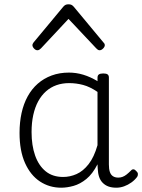

<svg xmlns="http://www.w3.org/2000/svg" viewBox="-20 -857 663 894"><path d="M265 17Q210 17 166 -12Q122 -41 96.5 -98Q71 -155 71 -238Q71 -288 80.5 -331Q90 -374 109 -408.5Q128 -443 156 -467.5Q184 -492 220.5 -505.5Q257 -519 301 -519Q335 -519 368 -509Q401 -499 434 -479V-495Q434 -506 440.5 -510.5Q447 -515 461 -515Q475 -515 481 -510.5Q487 -506 487 -496V-91Q487 -70 491.5 -56.5Q496 -43 506 -36.5Q516 -30 531 -30Q541 -30 550.5 -33.5Q560 -37 569.5 -44.5Q579 -52 590 -63Q595 -69 601.5 -68.5Q608 -68 614 -61Q621 -55 622 -48Q623 -41 619 -34Q608 -19 592 -7.5Q576 4 558 10.5Q540 17 522 17Q501 17 485.5 11.5Q470 6 458.5 -5.5Q447 -17 441.5 -33.5Q436 -50 435 -72Q435 -76 434.5 -81.5Q434 -87 434 -92Q411 -47 382 -23.5Q353 0 322.5 8.5Q292 17 265 17ZM127 -242Q127 -180 143.5 -133Q160 -86 192.5 -59.5Q225 -33 274 -33Q306 -33 336.5 -46.5Q367 -60 392.5 -92.5Q418 -125 434 -181V-429Q399 -453 367 -461.5Q335 -470 302 -470Q270 -470 243 -460.5Q216 -451 194.5 -432Q173 -413 158 -385.5Q143 -358 135 -322Q127 -286 127 -242ZM154 -623Q146 -623 138.5 -631Q131 -639 131 -647Q131 -649 132 -652Q133 -655 136 -659L274 -825Q279 -831 284.5 -834Q290 -837 299 -837Q308 -837 313.5 -834Q319 -831 324 -825L462 -659Q466 -655 467 -652Q468 -649 468 -647Q468 -639 460 -631Q452 -623 444 -623Q439 -623 435.5 -625.5Q432 -628 428 -632L299 -769L171 -632Q167 -628 163 -625.5Q159 -623 154 -623Z"/></svg>

Font: Playwrite BE WAL ExtraLight
Style: Regular
Weight: 250
Version: Version 1.002